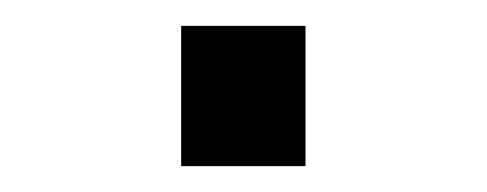

<svg xmlns="http://www.w3.org/2000/svg" viewBox="-20 -345 373 147"><path d="M118.7 -217.8V-325.2H213.9V-217.8Z"/></svg>

Font: Arial
Style: Regular
Weight: 400
Designer: Steve Matteson
Foundry: Ascender Corporation
Version: Version 2.00.3